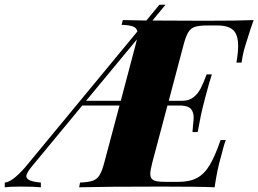

<svg xmlns="http://www.w3.org/2000/svg" viewBox="-110 -793 1094 813"><path d="M963.9 -708Q952.6 -677.2 932.6 -612.3L925.8 -589.8Q917 -560.1 913.1 -527.8H891.1Q898.4 -569.8 898.4 -598.6Q898.4 -645.5 877.7 -665.3Q856.9 -685.1 810.1 -685.1H767.1Q732.4 -685.1 715.1 -679.2Q697.8 -673.3 687.3 -656.5Q676.8 -639.6 667 -602.1L604.5 -366.2H662.1Q690.4 -366.2 709.2 -381.1Q728 -396 739.5 -418.2Q751 -440.4 765.1 -478H787.1Q775.9 -444.3 760.7 -386.2L752.9 -356Q740.7 -311 727.1 -233.9H705.1Q705.1 -239.3 707.5 -264.6Q710 -282.7 710 -295.4Q710 -317.9 699 -331.1Q688 -344.2 658.2 -346.2H599.1L535.2 -106Q526.4 -71.8 526.4 -57.1Q526.4 -43 533 -35.6Q539.6 -28.3 553.2 -25.6Q566.9 -22.9 591.8 -22.9H645Q693.4 -22.9 724.4 -39.6Q755.4 -56.2 777.8 -93.8Q800.3 -131.3 824.2 -200.2H846.2Q837.9 -179.7 825.2 -127.9Q809.6 -75.2 798.8 0Q731 -2.9 573.2 -2.9Q340.8 -2.9 225.1 0L229 -20Q265.1 -21.5 283 -27.8Q300.8 -34.2 311.5 -51.3Q322.3 -68.4 332 -106L396 -346.2H238.3L29.8 -94.2Q1.5 -61 1.5 -46.9Q1.5 -24.9 63 -20V0Q36.1 -2.9 -22.9 -2.9Q-66.4 -2.9 -89.8 0V-20Q-59.1 -21.5 -3.9 -84L471.7 -659.7Q468.8 -674.8 453.6 -680.7Q438.5 -686.5 404.8 -688L410.2 -708Q441.4 -707 509.8 -706.1L564.9 -772.9H590.8L535.6 -706.1Q622.1 -705.1 756.8 -705.1Q900.9 -705.1 963.9 -708ZM463.9 -602.1Q467.3 -613.8 469.7 -626L254.4 -366.2H401.4Z"/></svg>

Font: TypoPRO Playfair Display
Style: Italic
Weight: 900
Italic angle: -14°
Designer: Claus Eggers Sørensen
Foundry: Claus Eggers Sørensen
Version: Version 1.004;PS 001.004;hotconv 1.0.70;makeotf.lib2.5.58329